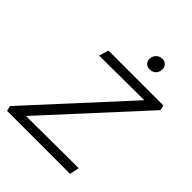

<svg xmlns="http://www.w3.org/2000/svg" viewBox="-233 -975 1105 1105"><g transform="rotate(45 319.5 -422.0)"><path d="M17.5 0 10 -31.5 579.1 -652 599.5 -602.2 167.3 -599.5 185.1 -658H631.9L638.8 -626.8L69.4 -6L51.3 -55.8L542.6 -58.5L530.3 0ZM429.3 -748.6Q414.5 -748.6 403.7 -755.5Q392.9 -762.4 388.2 -774.2Q383.5 -786.1 386.3 -800.4Q389.5 -819.3 404 -831.6Q418.5 -843.9 438 -843.9Q453.3 -843.9 463.5 -836.8Q473.8 -829.6 478.5 -817.5Q483.2 -805.4 480.5 -790.5Q477.2 -771.6 463 -760.1Q448.7 -748.6 429.3 -748.6Z"/></g></svg>

Font: Ysabeau
Style: Bold Italic
Weight: 700
Italic angle: -12°
Designer: Christian Thalmann (Catharsis Fonts)
Version: Version 2.002